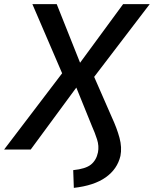

<svg xmlns="http://www.w3.org/2000/svg" viewBox="-42 -725 746 931"><path d="M316 186 313 100Q373 94 399 73Q425 52 433 14Q439 -17 428.5 -49.5Q418 -82 404 -113L327 -303H330L107 0H-22L274 -389L272 -340L115 -705H233L347 -419H345L555 -705H684L403 -337L402 -381L500 -157Q525 -103 537.5 -56.5Q550 -10 542 31Q527 95 470.5 135Q414 175 316 186Z"/></svg>

Font: Nunito Sans 7pt SemiCondensed SemiBold
Style: Italic
Weight: 600
Width: 4
Italic angle: -9°
Designer: Vernon Adams
Foundry: Vernon Adams
Version: Version 3.101;gftools[0.9.27]